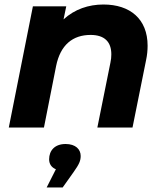

<svg xmlns="http://www.w3.org/2000/svg" viewBox="-20 -566 731 852"><path d="M439 -546C373 -546 311 -525 262 -480L274 -538H126L19 0H175L229 -273C248 -367 303 -411 382 -411C444 -411 474 -380 474 -325C474 -314 473 -301 470 -288L412 0H568L628 -298C633 -321 635 -343 635 -363C635 -482 557 -546 439 -546ZM271 73C223 73 198 102 198 141C198 161 208 177 228 185L187 266H258L307 197C331 163 338 148 338 126C338 97 316 73 271 73Z"/></svg>

Font: AWKNG-Font
Style: Bold Italic
Weight: 700
Italic angle: -11.3°
Designer: Awakening Church
Foundry: Awakening Church
Version: Version 1.700;PS 001.700;hotconv 1.0.88;makeotf.lib2.5.64775